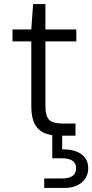

<svg xmlns="http://www.w3.org/2000/svg" viewBox="-20 -672 457 951"><path d="M273 0Q230 0 199 -13.5Q168 -27 151.5 -59Q135 -91 135 -145V-467H42V-526H135L144 -652H205V-526H358V-467H205V-145Q205 -96 224 -78Q243 -60 292 -60H354V0ZM199 259V212H285Q323 212 340 199Q357 186 357 161Q357 138 340 125Q323 112 285 112H239V-6H288V68Q327 67 356 77.5Q385 88 401 109Q417 130 417 161Q417 191 402 213Q387 235 360.5 247Q334 259 298 259Z"/></svg>

Font: DM Sans 9pt Light
Style: Regular
Weight: 300
Version: Version 4.004;gftools[0.9.30]